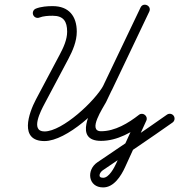

<svg xmlns="http://www.w3.org/2000/svg" viewBox="-20 -594 781 837"><path d="M151.9 -517.5C151.9 -517.5 151.9 -517.5 151.9 -517.5C168.1 -524 192.3 -525.6 209.6 -525.3C209.6 -525.3 209.7 -525.3 209.8 -525.3C209.8 -525.3 209.9 -525.3 209.9 -525.3C256.8 -525.3 272.7 -500.6 272.7 -455.7C272.7 -421.5 256.7 -386.6 240.9 -357C206.2 -291.4 171.4 -225.9 136.6 -160.3C105.5 -101.5 62.1 21 174 21C269.9 21 424.4 -120.4 468.2 -202.1C468.2 -202.1 468.3 -202.4 468.4 -202.6C468.5 -202.8 468.6 -203 468.6 -203C522.6 -316.4 576.7 -429.9 630.7 -543.3C636.7 -555.9 630.3 -566.8 620.8 -571.3C611.3 -575.8 598.8 -574 592.8 -561.4C530.2 -430.3 467.6 -299.2 405 -168.1C405 -168.1 405.1 -168.3 405.2 -168.5C405.3 -168.6 405.4 -168.8 405.4 -168.8C376.9 -114.9 299 20.1 420.6 20.1C491.2 20.1 557.7 -18.1 611.8 -60.5C620.2 -67.1 614.4 -78.2 605.4 -85.3C596.4 -92.4 584.2 -95.4 579.8 -85.7C548.9 -18.1 518 49.6 487.1 117.3C487.1 117.3 487.1 117.3 487.1 117.3C487.1 117.3 487.1 117.3 487.1 117.3C478.3 136.6 455.2 181.5 429.6 181C429.6 181 429.5 181 429.4 181C429.3 181 429.2 181 429.2 181C403.3 181 415.3 157 428 148.4C529.7 79.5 631.8 11 732.1 -59.8C741.6 -66.5 743.8 -79.6 737.2 -89.1C730.5 -98.6 717.4 -100.8 707.9 -94.2C607.8 -23.5 505.9 44.9 404.5 113.6C355.1 147.1 364.1 223 429.2 223C429.2 223 429.1 223 429 223C429 223 428.9 223 428.9 223C476.1 223.9 508.1 172.5 525.3 134.7C525.3 134.7 525.3 134.7 525.3 134.7C525.3 134.7 525.3 134.7 525.3 134.7C556.2 67.1 587.1 -0.6 618 -68.3C622.4 -78 618.6 -87.6 611.6 -93.1C604.6 -98.7 594.3 -100.1 585.9 -93.5C539.7 -57.3 481.3 -21.9 420.6 -21.9C360 -21.9 429.2 -123.9 442.6 -149.2C442.6 -149.2 442.7 -149.4 442.8 -149.6C442.8 -149.8 442.9 -150 442.9 -150C505.5 -281.1 568.1 -412.2 630.7 -543.3C636.7 -555.9 630.3 -566.7 620.8 -571.3C611.3 -575.8 598.8 -574 592.8 -561.4C538.8 -447.9 484.7 -334.5 430.7 -221.1C430.7 -221.1 430.8 -221.3 430.9 -221.5C431 -221.7 431.1 -222 431.1 -221.9C395.3 -155 252.7 -21 174 -21C109.9 -21 159.4 -113.6 173.7 -140.6C208.5 -206.2 243.3 -271.7 278.1 -337.3C297.2 -373.3 314.7 -414.2 314.7 -455.7C314.7 -523.6 280.2 -567.3 209.9 -567.3C209.9 -567.3 210 -567.3 210 -567.3C210.1 -567.3 210.2 -567.3 210.2 -567.3C187.2 -567.6 157.8 -565.1 136.3 -556.4C125.5 -552.1 120.3 -539.9 124.6 -529.1C128.9 -518.4 141.1 -513.1 151.9 -517.5Z"/></svg>

Font: FRB American Cursive Guidelines Medium
Style: Italic
Weight: 500
Italic angle: -25°
Version: Version 2.0;Modular Font Editor K font №1